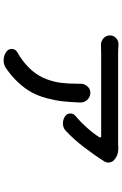

<svg xmlns="http://www.w3.org/2000/svg" viewBox="169 -761 662 1040"><g transform="rotate(90 500.0 -241.0)"><path d="M433.6 -347.7Q433.6 -367.2 447.3 -382.8Q460.9 -399.4 482.4 -399.4Q504.9 -399.4 520.5 -382.8Q535.2 -367.2 535.2 -346.7Q535.2 -344.7 535.2 -343.8Q533.2 -290 528.8 -250Q524.4 -210 512.2 -164.1Q500 -118.2 480.5 -82Q460.9 -45.9 427.2 -9.3Q393.6 27.3 347.7 58.6Q329.1 70.3 307.6 70.3Q304.7 70.3 301.8 70.3Q276.4 68.4 256.8 52.7Q245.1 43 245.1 27.3Q245.1 25.4 245.1 22.5Q248 3.9 264.6 -4.9Q276.4 -11.7 289.1 -19.5Q335 -50.8 364.3 -85.9Q393.6 -121.1 408.7 -161.6Q423.8 -202.1 428.7 -241.2Q433.6 -280.3 433.6 -334ZM779.3 -550.8Q782.2 -550.8 786.1 -550.8Q822.3 -550.8 846.7 -528.3Q860.4 -515.6 860.4 -497.1Q860.4 -482.4 851.6 -470.7Q851.6 -470.7 850.6 -469.7Q824.2 -426.8 779.3 -367.7Q734.4 -308.6 687.5 -265.6Q671.9 -251 649.4 -251Q648.4 -251 647.5 -251Q626 -251 609.4 -262.7Q594.7 -272.5 594.7 -291Q594.7 -307.6 608.4 -319.3Q642.6 -347.7 674.3 -383.8Q706.1 -419.9 723.6 -449.2Q725.6 -452.1 724.1 -455.1Q722.7 -458 718.8 -458H271.5Q246.1 -458 223.6 -457Q222.7 -457 221.7 -457Q202.1 -457 187.5 -470.7Q171.9 -484.4 171.9 -505.9Q171.9 -526.4 187.5 -540Q201.2 -551.8 218.8 -551.8Q220.7 -551.8 222.7 -551.8Q249 -549.8 271.5 -549.8H752Q763.7 -549.8 779.3 -550.8Z"/></g></svg>

Font: Gen Jyuu GothicX Medium
Style: Regular
Weight: 500
Designer: Ryoko NISHIZUKA (kana &amp; ideographs); Paul D. Hunt (Latin, Greek &amp; Cyrillic); Wenlong ZHANG (bopomofo); Sandoll C
Version: Version 1.058.20140828